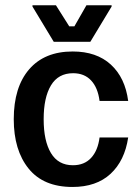

<svg xmlns="http://www.w3.org/2000/svg" viewBox="-20 -712 544 744"><path d="M260.8 12.5Q148.3 12.5 90.8 -58.8Q33.3 -130 33.3 -250Q33.3 -374.2 92.9 -443.3Q152.5 -512.5 261.7 -512.5Q354.2 -512.5 409.6 -461.7Q465 -410.8 476.7 -320.8H365.8Q359.2 -372.5 332.9 -400.4Q306.7 -428.3 263.3 -428.3Q205.8 -428.3 177.5 -381.2Q149.2 -334.2 149.2 -250Q149.2 -165.8 177.5 -118.8Q205.8 -71.7 262.5 -71.7Q306.7 -71.7 332.9 -100Q359.2 -128.3 365.8 -179.2H476.7Q463.3 -89.2 408.3 -38.3Q353.3 12.5 260.8 12.5ZM188.3 -550 105.8 -686.7V-691.7H196.7L248.3 -610H268.3L315 -691.7H412.5V-686.7L330 -550Z"/></svg>

Font: Familjen Grotesk GF Medium
Style: Regular
Weight: 500
Designer: Anders Wikstroem, Jonas Baeckman, Matilda Gysing, Kristian Moeller
Foundry: Familjen STHLM AB
Version: Version 2.000; Beta; Release 4; Build 6